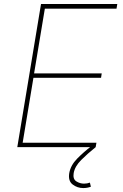

<svg xmlns="http://www.w3.org/2000/svg" viewBox="-20 -748 624 976"><path d="M67.9 0 188.5 -727.5H576.2L572.3 -704.1H208L153.3 -375H497.1L493.7 -352.5H149.9L95.2 -22.5H470.2L466.3 0ZM403.3 208Q373 208 349.4 189.9Q325.7 171.9 332 132.3Q338.9 92.3 372.3 58.3Q405.8 24.4 444.8 -5.4L466.3 0Q425.3 32.7 392.8 65.2Q360.4 97.7 354.5 132.3Q349.6 162.1 367.9 173.8Q386.2 185.5 407.2 185.5Q415.5 185.5 422.9 184.1Q430.2 182.6 437 180.2L441.9 201.2Q432.6 204.6 423.1 206.3Q413.6 208 403.3 208Z"/></svg>

Font: Inter Thin
Style: Italic
Weight: 250
Italic angle: -9.3988°
Designer: Rasmus Andersson
Foundry: rsms
Version: Version 4.001;git-66647c0bb